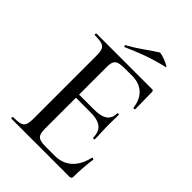

<svg xmlns="http://www.w3.org/2000/svg" viewBox="-228 -893 997 997"><g transform="rotate(45 271.0 -394.0)"><path d="M469 0H43Q40 0 40 -6Q40 -12 43 -12Q77 -12 94.5 -17Q112 -22 118 -37Q124 -52 124 -81V-544Q124 -573 118 -587.5Q112 -602 94.5 -607.5Q77 -613 43 -613Q40 -613 40 -619Q40 -625 43 -625H451Q461 -625 461 -616L463 -490Q463 -487 457.5 -486.5Q452 -486 451 -489Q444 -544 412 -572.5Q380 -601 328 -601H277Q247 -601 231 -596Q215 -591 209 -577.5Q203 -564 203 -540V-85Q203 -61 208.5 -47.5Q214 -34 229 -28.5Q244 -23 271 -23H337Q394 -23 431 -56.5Q468 -90 482 -152Q482 -155 488 -154Q494 -153 494 -150Q490 -123 487 -85Q484 -47 484 -15Q484 0 469 0ZM413 -230Q413 -273 388.5 -293.5Q364 -314 310 -314H165V-337H313Q364 -337 388 -354.5Q412 -372 412 -409Q412 -411 417.5 -411Q423 -411 423 -409Q423 -378 422.5 -361Q422 -344 422 -325Q422 -302 423.5 -279Q425 -256 425 -230Q425 -228 419 -228Q413 -228 413 -230ZM197 -679Q193 -677 191 -682.5Q189 -688 192 -689Q236 -713 271.5 -738.5Q307 -764 343 -787Q347 -790 361.5 -786Q376 -782 392 -775.5Q408 -769 417 -763Q426 -757 419 -756Q352 -740 300 -721Q248 -702 197 -679Z"/></g></svg>

Font: Cormorant Medium
Style: Regular
Weight: 500
Designer: Christian Thalmann (Catharsis Fonts)
Foundry: Catharsis Fonts
Version: Version 4.000